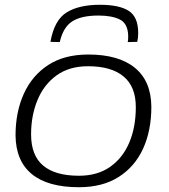

<svg xmlns="http://www.w3.org/2000/svg" viewBox="-20 -773 706 803"><path d="M310 10Q180 10 113 -45Q46 -100 45 -207Q45 -304 79.5 -380.5Q114 -457 181.5 -501Q249 -545 349 -545Q476 -545 544 -489.5Q612 -434 613 -327Q613 -227 578.5 -151.5Q544 -76 476.5 -33Q409 10 310 10ZM310 -38Q388 -38 441 -75.5Q494 -113 521 -177.5Q548 -242 548 -325Q548 -411 496.5 -453.5Q445 -496 348 -496Q270 -496 217 -458Q164 -420 137 -355Q110 -290 110 -211Q110 -123 160.5 -80.5Q211 -38 310 -38ZM398 -753Q479 -753 518.5 -727.5Q558 -702 558 -635Q558 -615 554 -598L514 -597Q516 -605 516 -612Q516 -619 516 -626Q514 -675 481 -691.5Q448 -708 392 -708Q320 -708 282 -683.5Q244 -659 230 -597L191 -598Q207 -689 258.5 -721Q310 -753 398 -753Z"/></svg>

Font: Georama Expanded Light
Style: Italic
Weight: 300
Width: 7
Italic angle: -9°
Designer: Jean-Baptiste Levee
Foundry: Production Type
Version: Version 1.000